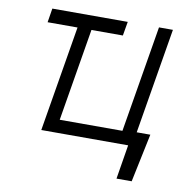

<svg xmlns="http://www.w3.org/2000/svg" viewBox="-79 -625 872 862"><g transform="rotate(10 357.5 -194.0)"><path d="M434.7 -545.5 423.7 -481.5H280.5L210.2 -59.7H496.1L577.1 -545.5H640.6L560.4 -64.3H622.5L576.3 156.2H507.1L532.7 0H136.7L217 -481.5H80.6L90.9 -545.5Z"/></g></svg>

Font: Inter Light  BETA
Style: Italic
Weight: 300
Italic angle: 9.39999°
Designer: Rasmus Andersson
Foundry: rsms
Version: Version 3.011;git-f93a4a705